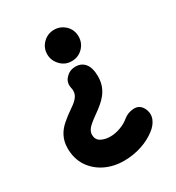

<svg xmlns="http://www.w3.org/2000/svg" viewBox="-187 -711 939 1022"><g transform="rotate(-30 282.0 -200.5)"><path d="M204.1 -500.5C204.1 -475.1 213.4 -452.6 231.9 -433.1C250 -413.6 272.9 -403.8 300.3 -403.8C327.1 -403.8 349.6 -413.1 368.7 -432.1C387.2 -451.2 396.5 -473.6 396.5 -500.5C396.5 -528.3 386.7 -551.3 367.7 -569.3C348.1 -587.4 325.7 -596.2 300.3 -596.2C273.9 -596.2 251.5 -586.9 232.4 -568.4C213.4 -549.3 204.1 -526.9 204.1 -500.5ZM508.8 7.3C496.6 -12.2 479 -21.5 455.6 -20C432.1 -18.6 411.1 -10.3 392.6 4.9C380.4 15.6 363.8 25.4 342.3 33.7C320.3 42 298.8 46.4 277.8 46.4C255.4 46.4 236.3 42 220.2 33.2C204.1 23.9 196.3 9.3 196.3 -10.7C196.3 -22.9 201.2 -35.2 210.4 -46.9C219.7 -58.1 240.2 -75.2 272 -97.7C325.2 -135.7 379.9 -178.7 379.9 -265.1C379.9 -282.2 377.9 -297.9 374 -312C364.3 -349.1 334.5 -376 285.2 -368.2C267.1 -365.2 251.5 -356 237.8 -339.8C224.1 -323.7 220.2 -303.7 225.6 -280.8C227.1 -274.9 227.5 -270.5 227.5 -262.7C227.5 -230 201.2 -208 162.6 -182.1C144.5 -169.9 127 -156.2 109.4 -141.1C73.7 -110.8 47.9 -70.3 47.9 -13.2C47.9 29.3 58.1 66.4 78.6 97.7C119.6 159.7 191.9 194.8 275.9 194.8C357.4 194.8 426.3 168 473.6 131.3C506.8 106.4 540 60.1 508.8 7.3Z"/></g></svg>

Font: Mikhak ExtraBold
Style: Regular
Weight: 800
Designer: Amin Abedi
Version: Version 3.2